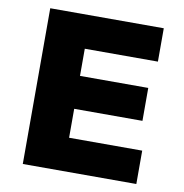

<svg xmlns="http://www.w3.org/2000/svg" viewBox="-79 -780 821 856"><g transform="rotate(10 331.0 -352.5)"><path d="M80 0V-705H594V-554H263V-431H572V-282H263V-151H594V0Z"/></g></svg>

Font: Nunito Sans 8pt Black
Style: Regular
Weight: 900
Version: Version 3.101;gftools[0.9.27]